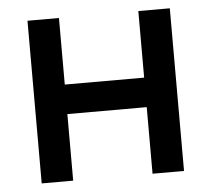

<svg xmlns="http://www.w3.org/2000/svg" viewBox="-44 -587 700 635"><g transform="rotate(-5 306.0 -270.0)"><path d="M174 0V-221H437.5V0H542V-540H437.5V-319H174V-540H69.5V0Z"/></g></svg>

Font: Vela Sans SemBd
Style: Regular
Weight: 600
Designer: Principal design: Mikhail Sharanda - project Manrope.
Design modification: Ravid Balaliev
Foundry: Mikhail Sharanda
Version: Version 1.001